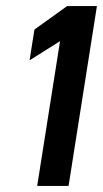

<svg xmlns="http://www.w3.org/2000/svg" viewBox="-20 -610 338 630"><path d="M77 -412 177 -475 102 0H205L298 -590H200L93 -513Z"/></svg>

Font: Charger Sport
Style: BlkNrwObl
Weight: 900
Designer: Jasper
Foundry: Cannot Into Space Fonts
Version: Version 1.1